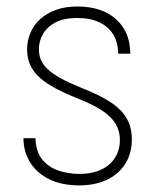

<svg xmlns="http://www.w3.org/2000/svg" viewBox="-20 -558 484 588"><path d="M347.2 -129.4Q347.2 -154.3 335.9 -175.5Q324.7 -196.8 296.9 -216.6Q269 -236.3 218.3 -256.3Q180.2 -271.5 151.1 -286.9Q122.1 -302.2 102.3 -319.8Q82.5 -337.4 72.8 -358.4Q63 -379.4 63 -405.8Q63 -434.1 73.5 -458.3Q84 -482.4 104 -500.2Q124 -518.1 152.3 -528.1Q180.7 -538.1 216.3 -538.1Q267.1 -538.1 303.2 -520.5Q339.4 -502.9 359.1 -470.7Q378.9 -438.5 378.9 -393.6H341.8Q341.8 -427.2 327.1 -451.7Q312.5 -476.1 284.7 -489.5Q256.8 -502.9 216.3 -502.9Q174.8 -502.9 148.9 -488.8Q123 -474.6 111.1 -452.9Q99.1 -431.2 99.1 -407.2Q99.1 -389.6 105.5 -374.5Q111.8 -359.4 126.5 -345.7Q141.1 -332 166.5 -318.1Q191.9 -304.2 230 -288.6Q282.7 -268.1 316.9 -246.1Q351.1 -224.1 367.4 -196.5Q383.8 -168.9 383.8 -130.9Q383.8 -99.1 372.6 -73.2Q361.3 -47.4 340.3 -28.8Q319.3 -10.3 289.6 -0.2Q259.8 9.8 223.1 9.8Q168 9.8 129.4 -9.8Q90.8 -29.3 71.3 -62.3Q51.8 -95.2 51.8 -134.8H88.4Q90.3 -90.8 111.3 -67.1Q132.3 -43.5 162.6 -34.4Q192.9 -25.4 223.1 -25.4Q262.7 -25.4 290.5 -38.8Q318.4 -52.2 332.8 -75.9Q347.2 -99.6 347.2 -129.4Z"/></svg>

Font: Roboto Condensed ExtraLight
Style: Regular
Weight: 250
Designer: Christian Robertson
Foundry: Google
Version: Version 3.008; 2023